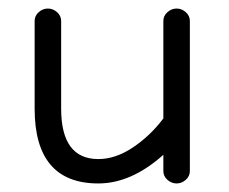

<svg xmlns="http://www.w3.org/2000/svg" viewBox="-20 -421 536 449"><path d="M362 -21V-59Q287 8 210 8Q61 8 61 -167V-372Q61 -384 70.5 -392.5Q80 -401 92 -401Q104 -401 113.5 -392.5Q123 -384 123 -372V-167Q123 -49 210 -49Q250 -49 290.5 -76Q331 -103 362 -144V-372Q362 -384 371.5 -392.5Q381 -401 393 -401Q405 -401 414.5 -392.5Q424 -384 424 -372V-21Q424 -9 414.5 -0.5Q405 8 393 8Q381 8 371.5 -0.5Q362 -9 362 -21Z"/></svg>

Font: Hoogli Medium
Style: Regular
Weight: 500
Designer: Anand Singh Naorem
Foundry: Brand New Type
Version: Version 1.00 b007